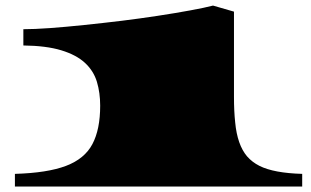

<svg xmlns="http://www.w3.org/2000/svg" viewBox="-20 -678 1131 698"><path d="M34.2 0V-45.9Q152.3 -49.3 220 -75Q287.6 -100.6 315.9 -154.1Q344.2 -207.5 344.2 -293.9Q344.2 -340.8 332.3 -380.6Q320.3 -420.4 288.6 -449.7Q257.3 -478.5 202.9 -495.1Q148.4 -511.7 64.9 -512.7V-571.8Q104 -571.8 161.6 -575.9Q219.2 -580.1 286.9 -587.2Q354.5 -594.2 422.9 -602.5Q486.8 -610.4 552.7 -620.4Q618.7 -630.4 672.6 -640.4Q726.6 -650.4 754.4 -657.7L830.6 -635.7V-326.2Q830.6 -273.4 835 -232.9Q842.8 -151.4 877.9 -109.9Q896.5 -88.4 923.8 -74.7Q976.1 -48.8 1078.6 -45.9V0Z"/></svg>

Font: Asset
Style: Regular
Weight: 400
Version: Version 1.003; ttfautohint (v1.8.4.7-5d5b)